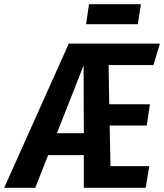

<svg xmlns="http://www.w3.org/2000/svg" viewBox="-68 -901 787 921"><path d="M668 -589H453L456 -401H651L636 -299H458L462 -104H648L631 0H334V-157H163L101 0H-48L262 -692H699ZM205 -262H334L333 -587ZM593 -785H345L359 -881H608Z"/></svg>

Font: Fira Sans Extra Condensed SemiBold
Style: Italic
Weight: 600
Width: 3
Italic angle: -8°
Designer: Carrois Corporate & Edenspiekermann AG
Foundry: Carrois Corporate GbR & Edenspiekermann AG
Version: Version 4.203